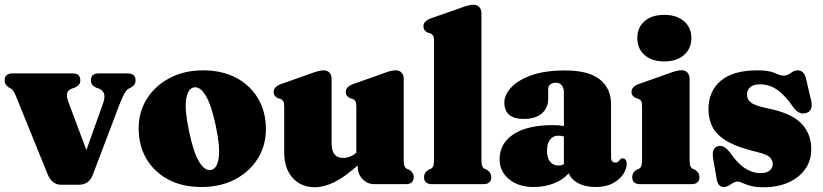

<svg xmlns="http://www.w3.org/2000/svg" viewBox="-22 -775 3465 808"><path d="M310.5 2.5H235.5Q197 2.5 178.5 -41.5L45.5 -369.5Q35 -395.5 25.5 -401.5L15 -407Q-2.5 -418.5 -2.5 -436.5Q-2.5 -466 30.5 -466H285.5Q316 -466 316 -436.5Q316 -425.5 310.2 -418.8Q304.5 -412 293.5 -406.5L280 -402Q264.5 -396 260.5 -383.2Q256.5 -370.5 266 -345.5L341.5 -143.5L411 -338Q421 -365 416 -380.2Q411 -395.5 395 -402L381.5 -406.5Q360.5 -417 360.5 -436.5Q360.5 -466 393 -466H515Q548.5 -466 548.5 -436.5Q548.5 -418 530 -407L521.5 -403Q511.5 -398 503.5 -385Q495.5 -372 482 -338L367.5 -37Q358 -14 342.8 -5.8Q327.5 2.5 310.5 2.5Z M833 -479Q912.5 -479 972 -447.5Q1031.5 -416 1064.2 -360.2Q1097 -304.5 1097 -231.5Q1097 -162.5 1062.8 -107.5Q1028.5 -52.5 967.2 -20.2Q906 12 825.5 12Q746 12 686.8 -19.2Q627.5 -50.5 594.5 -106.2Q561.5 -162 561.5 -235.5Q561.5 -304 596 -359Q630.5 -414 691.8 -446.5Q753 -479 833 -479ZM867 -60Q892 -65.5 898.5 -111Q905 -156.5 886 -246Q867 -335.5 842.8 -374.2Q818.5 -413 792.5 -407Q768 -401 761.2 -356.5Q754.5 -312 774 -221Q792.5 -131.5 816.8 -92.8Q841 -54 867 -60Z M1174 -135V-327Q1174 -343 1170 -349.2Q1166 -355.5 1158.5 -359L1148 -361.5Q1129.5 -370.5 1129.5 -388Q1129.5 -409 1158.5 -420.5L1281.5 -464Q1320.5 -479 1339.5 -479Q1356 -479 1364.8 -469Q1373.5 -459 1373.5 -443.5V-172Q1373.5 -110.5 1421 -110.5Q1453.5 -110.5 1477.5 -132.5V-327Q1477.5 -343 1473.5 -349.2Q1469.5 -355.5 1462 -359L1451.5 -361.5Q1433 -370.5 1433 -388Q1433 -409 1462 -420.5L1585 -464Q1606 -472 1618.5 -475.5Q1631 -479 1643.5 -479Q1659.5 -479 1668.2 -469Q1677 -459 1677 -443.5V-104.5Q1677 -84.5 1680 -76.8Q1683 -69 1689.5 -65L1700 -60.5Q1719 -49 1719 -30Q1719 0 1685.5 0H1554Q1524 0 1503.8 -21.2Q1483.5 -42.5 1483.5 -73V-79Q1427.5 -29 1384 -8Q1340.5 13 1303 13Q1245 13 1209.5 -26.5Q1174 -66 1174 -135Z M2004 -719.5V-104.5Q2004 -84.5 2007 -76.8Q2010 -69 2016.5 -65L2027 -60.5Q2045.5 -49 2045.5 -30Q2045.5 0 2012 0H1796Q1762.5 0 1762.5 -30Q1762.5 -49 1781 -60.5L1791.5 -65Q1798.5 -69 1801.5 -76.8Q1804.5 -84.5 1804.5 -104.5V-603.5Q1804.5 -619 1800.5 -625.2Q1796.5 -631.5 1788.5 -635L1778.5 -637.5Q1760 -646.5 1760 -664.5Q1760 -685.5 1789 -697L1912 -740Q1950.5 -755 1970 -755Q1986.5 -755 1995.2 -745Q2004 -735 2004 -719.5Z M2080.5 -104.5Q2080.5 -171.5 2138.8 -210Q2197 -248.5 2305.5 -248.5Q2331.5 -248.5 2351 -244.5V-386.5Q2351 -405 2341.8 -416Q2332.5 -427 2317 -427Q2303.5 -427 2294.2 -420Q2285 -413 2285 -401V-360Q2285 -320.5 2258 -297.5Q2231 -274.5 2182.5 -274.5Q2100.5 -274.5 2100.5 -344Q2100.5 -375.5 2128.8 -406.5Q2157 -437.5 2213.8 -458Q2270.5 -478.5 2356 -478.5Q2455 -478.5 2502.2 -440.8Q2549.5 -403 2549.5 -336.5V-112Q2549.5 -103 2554 -97Q2558.5 -91 2567.5 -91Q2580 -91 2587 -103.5Q2592 -108.5 2598.5 -108.5Q2606.5 -108.5 2611 -102Q2615.5 -95.5 2615.5 -86Q2615.5 -65 2600.8 -42.2Q2586 -19.5 2557 -3.8Q2528 12 2485 12Q2441 12 2411.2 -4Q2381.5 -20 2371.5 -46Q2347.5 -18 2308 -3Q2268.5 12 2224.5 12Q2159.5 12 2120 -21Q2080.5 -54 2080.5 -104.5ZM2280 -140.5Q2280 -110 2293.2 -94.2Q2306.5 -78.5 2328 -78.5Q2340 -78.5 2351 -84V-200.5Q2340.5 -204 2327 -204Q2305.5 -204 2292.8 -187.5Q2280 -171 2280 -140.5Z M2773.5 -516.5Q2721 -516.5 2690.5 -543.5Q2660 -570.5 2660 -615Q2660 -659 2690.5 -685.8Q2721 -712.5 2773.5 -712.5Q2825.5 -712.5 2856.5 -685.8Q2887.5 -659 2887.5 -615Q2887.5 -570.5 2856.5 -543.5Q2825.5 -516.5 2773.5 -516.5ZM2880 -444V-104.5Q2880 -84.5 2883 -76.8Q2886 -69 2892.5 -65L2903 -60.5Q2921.5 -49 2921.5 -30Q2921.5 0 2888 0H2672Q2638.5 0 2638.5 -30Q2638.5 -49 2657 -60.5L2667.5 -65Q2674 -69 2677 -76.8Q2680 -84.5 2680 -104.5V-327.5Q2680 -343.5 2676.2 -349.8Q2672.5 -356 2664.5 -359L2654.5 -362Q2635.5 -371 2635.5 -388.5Q2635.5 -409.5 2665 -421L2788 -464.5Q2826.5 -479.5 2846 -479.5Q2862 -479.5 2871 -469.5Q2880 -459.5 2880 -444Z M3178.5 -46.5Q3204.5 -46.5 3217.2 -57.5Q3230 -68.5 3230 -84.5Q3230 -100 3218 -112.5Q3206 -125 3169 -134Q3087 -153 3041.5 -178.5Q2996 -204 2977.8 -238Q2959.5 -272 2959.5 -315.5Q2959.5 -391.5 3011.5 -435.2Q3063.5 -479 3165 -479Q3213.5 -479 3238.2 -467.8Q3263 -456.5 3276.5 -456.5Q3291.5 -456.5 3305.8 -467.8Q3320 -479 3335.5 -479Q3346.5 -479 3355.2 -472Q3364 -465 3369.5 -446.5L3388.5 -364.5Q3404.5 -312.5 3374 -300.5Q3342.5 -289 3318.5 -321Q3283 -373 3249.8 -396.5Q3216.5 -420 3176.5 -420Q3148.5 -420 3135 -408Q3121.5 -396 3121.5 -377Q3121.5 -357 3138 -343.8Q3154.5 -330.5 3206 -319.5Q3305 -300.5 3348.5 -257.2Q3392 -214 3392 -147Q3392 -98.5 3366 -62.5Q3340 -26.5 3295 -6.8Q3250 13 3192.5 13Q3157.5 13 3136.2 7Q3115 1 3102.8 -5Q3090.5 -11 3083.5 -11Q3069.5 -11 3053.8 0.5Q3038 12 3023 12Q3012.5 12 3005 4.5Q2997.5 -3 2994 -21.5L2980 -102.5Q2970.5 -151 2998 -159.5Q3023.5 -167.5 3049 -134.5Q3081.5 -87.5 3113 -67Q3144.5 -46.5 3178.5 -46.5Z"/></svg>

Font: Fraunces 72pt Soft Black
Style: Regular
Weight: 900
Version: Version 1.000;[b76b70a41]